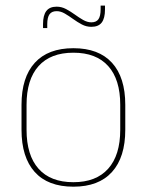

<svg xmlns="http://www.w3.org/2000/svg" viewBox="-20 -674 539 705"><path d="M249.5 11.5Q156 11.5 107.5 -42.5Q59 -96.5 59 -197.5V-289Q59 -390 107.8 -443.5Q156.5 -497 249.5 -497Q342.5 -497 391.2 -443.5Q440 -390 440 -289V-197.5Q440 -96.5 391.2 -42.5Q342.5 11.5 249.5 11.5ZM249.5 -5Q333 -5 377.2 -54.5Q421.5 -104 421.5 -197.5V-289Q421.5 -382 377.5 -431.2Q333.5 -480.5 249.5 -480.5Q165.5 -480.5 121.5 -431.2Q77.5 -382 77.5 -289V-197.5Q77.5 -104 121.5 -54.5Q165.5 -5 249.5 -5ZM315.5 -575.5Q297 -575.5 280.5 -584.2Q264 -593 248.5 -604.2Q233 -615.5 218 -624.2Q203 -633 188 -633Q170 -633 161.8 -621.5Q153.5 -610 153.5 -585V-571H138V-585.5Q138 -617.5 150 -633.5Q162 -649.5 188 -649.5Q206 -649.5 222.5 -640.8Q239 -632 254.5 -620.8Q270 -609.5 285.2 -600.8Q300.5 -592 315.5 -592Q333.5 -592 341.5 -603.5Q349.5 -615 349.5 -640V-653.5H365.5V-639Q365.5 -607 353.5 -591.2Q341.5 -575.5 315.5 -575.5Z"/></svg>

Font: Anek Gujarati Medium Thin
Style: Regular
Weight: 250
Version: Version 1.003